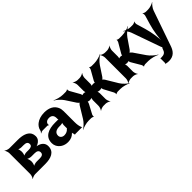

<svg xmlns="http://www.w3.org/2000/svg" viewBox="145 -1564 2775 2775"><g transform="rotate(-45 1533.0 -176.5)"><path d="M507 -381C507 -406 502 -427 492 -446C458 -506 379 -528 284 -528H113C89 -528 52 -542 39 -554L37 -552C49 -539 63 -502 63 -478V-50C63 -26 49 11 37 24L39 26C52 14 89 0 113 0H318C436 0 534 -35 534 -151C534 -215 490 -250 436 -265C424 -269 407 -272 397 -271L398 -267C408 -268 426 -275 439 -281C477 -300 507 -332 507 -381ZM393 -165C393 -125 362 -113 318 -113H255C231 -113 191 -102 179 -89L181 -87C194 -99 205 -139 205 -163V-169C205 -193 194 -233 181 -245L179 -243C191 -230 231 -219 255 -219H318C363 -219 393 -205 393 -165ZM366 -362C366 -324 335 -314 292 -314H249C228 -314 193 -305 182 -294L185 -291C196 -302 205 -337 205 -358V-376C205 -394 197 -426 187 -436L184 -433C194 -423 226 -415 245 -415H284C332 -415 366 -406 366 -362Z M1047 -128V-352C1047 -383 1042 -410 1031 -433C1000 -501 933 -538 835 -538C766 -538 710 -519 671 -488C644 -467 620 -436 612 -397C610 -382 598 -365 589 -358L592 -355C600 -362 622 -370 637 -370H730C738 -370 749 -364 752 -359L755 -361C752 -366 752 -383 754 -390C763 -419 791 -434 827 -434C880 -434 905 -404 905 -353V-338C905 -331 907 -318 911 -314L914 -317C910 -321 897 -323 890 -323H842C708 -323 598 -279 598 -148C598 -125 603 -104 612 -85C639 -30 697 10 778 10C835 10 876 -11 904 -40C908 -44 914 -50 915 -54L911 -55C910 -51 912 -43 913 -37C915 -26 918 -16 922 -7C923 -5 922 1 921 3L924 5C925 3 929 0 932 0H1064C1066 0 1068 2 1069 3L1071 1C1070 0 1068 -2 1068 -4C1068 -5 1070 -7 1070 -7L1067 -10C1053 -43 1047 -80 1047 -128ZM739 -159C739 -218 786 -240 847 -240H876C890 -240 914 -246 921 -253L918 -256C911 -249 905 -225 905 -211V-162C905 -159 905 -145 907 -143L910 -146C908 -148 900 -141 898 -138C880 -115 849 -98 809 -98C770 -98 739 -122 739 -159Z M1677 -170 1754 -26C1759 -17 1762 6 1758 12L1762 14C1766 8 1788 0 1798 0H1855C1905 0 1974 20 2007 39L2009 36C1976 17 1923 -31 1897 -75L1790 -253C1784 -263 1766 -282 1757 -282V-278C1766 -278 1785 -297 1791 -306L1889 -455C1917 -498 1972 -544 2005 -563L2003 -566C1970 -548 1901 -528 1850 -528H1792C1782 -528 1761 -535 1757 -542L1754 -540C1758 -533 1753 -511 1749 -503L1665 -354C1660 -346 1654 -324 1657 -319L1660 -321C1657 -326 1635 -331 1626 -331C1614 -331 1592 -326 1586 -319L1588 -317C1595 -323 1600 -345 1600 -357V-478C1600 -502 1614 -539 1626 -552L1624 -554C1611 -542 1574 -528 1550 -528H1508C1484 -528 1447 -542 1434 -554L1432 -552C1444 -539 1458 -502 1458 -478V-357C1458 -344 1463 -323 1469 -317L1472 -320C1466 -326 1445 -331 1433 -331C1424 -331 1402 -326 1399 -321L1402 -319C1405 -324 1399 -346 1395 -353L1311 -502C1306 -511 1302 -533 1306 -540L1303 -542C1299 -535 1278 -528 1268 -528H1210C1158 -528 1089 -548 1055 -566L1053 -563C1087 -545 1142 -498 1170 -455L1270 -302C1276 -293 1295 -274 1304 -274V-278C1295 -278 1276 -259 1271 -249L1164 -73C1138 -30 1087 16 1055 35L1056 38C1089 20 1156 0 1205 0H1260C1270 0 1292 8 1296 14L1300 12C1296 6 1299 -17 1304 -26L1381 -170C1386 -179 1393 -204 1389 -210L1385 -208C1389 -202 1415 -196 1425 -196H1427C1441 -196 1467 -202 1475 -210L1472 -213C1464 -205 1458 -179 1458 -165V-50C1458 -26 1444 11 1432 24L1434 26C1447 14 1484 0 1508 0H1550C1574 0 1611 14 1624 26L1626 24C1614 11 1600 -26 1600 -50V-165C1600 -179 1594 -205 1586 -213L1583 -210C1591 -202 1617 -196 1632 -196H1633C1643 -196 1669 -202 1673 -208L1669 -210C1665 -204 1672 -179 1677 -170Z M2230 -171 2316 -25C2321 -16 2326 5 2322 11L2326 13C2329 7 2350 0 2360 0H2425C2480 0 2555 21 2592 41L2593 37C2557 18 2497 -32 2466 -78L2349 -249C2342 -259 2320 -279 2311 -279V-275C2320 -275 2342 -295 2349 -305L2452 -455C2482 -498 2539 -545 2574 -563L2572 -566C2537 -548 2467 -528 2414 -528H2354C2344 -528 2323 -535 2320 -541L2316 -539C2320 -533 2315 -511 2311 -503L2223 -352C2218 -344 2211 -324 2214 -318L2218 -320C2215 -326 2193 -330 2185 -330C2173 -330 2152 -325 2146 -319L2149 -316C2155 -322 2160 -343 2160 -355V-478C2160 -502 2174 -539 2186 -552L2184 -554C2171 -542 2134 -528 2110 -528H2068C2044 -528 2007 -542 1994 -554L1992 -552C2004 -539 2018 -502 2018 -478V-50C2018 -26 2004 11 1992 24L1994 26C2007 14 2044 0 2068 0H2110C2134 0 2171 14 2184 26L2186 24C2174 11 2160 -26 2160 -50V-167C2160 -180 2154 -203 2147 -210L2145 -208C2152 -201 2175 -195 2188 -195C2197 -195 2221 -200 2225 -206L2221 -208C2218 -202 2226 -179 2230 -171Z M2576 100V194C2576 199 2572 205 2570 206L2572 210C2575 208 2582 206 2586 207C2601 211 2618 213 2638 213C2738 213 2782 151 2807 79L2995 -462C3007 -498 3043 -543 3066 -560L3064 -563C3040 -546 2986 -528 2948 -528H2904C2889 -528 2862 -538 2855 -547L2852 -545C2859 -536 2861 -507 2856 -492L2817 -360C2786 -258 2767 -120 2767 -40H2771C2771 -120 2752 -258 2721 -360L2682 -492C2677 -507 2679 -536 2686 -545L2683 -547C2676 -538 2649 -528 2634 -528H2590C2551 -528 2497 -546 2473 -563L2471 -560C2494 -543 2530 -498 2542 -461L2699 -17C2700 -13 2708 3 2712 3V-1C2708 -1 2700 14 2698 18L2689 41C2676 80 2649 98 2597 98C2591 98 2584 97 2578 97C2577 97 2577 95 2577 94L2573 96C2574 97 2576 99 2576 100Z"/></g></svg>

Font: Asimov
Style: Edge
Weight: 500
Designer: Google
Version: Version 2.000980: 2014